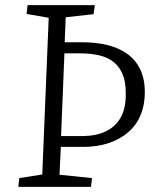

<svg xmlns="http://www.w3.org/2000/svg" viewBox="-20 -725 618 745"><path d="M51 0 55 -34 144 -48 169 -656 83 -671 87 -705H348L343 -670L235 -658L231 -561H299Q353 -561 397.5 -550Q442 -539 474.5 -515.5Q507 -492 524.5 -455Q542 -418 542 -367Q542 -318 525.5 -278.5Q509 -239 477 -211.5Q445 -184 401 -169.5Q357 -155 303 -155H216L211 -47L337 -34L333 0ZM217 -197H298Q351 -197 389 -214.5Q427 -232 448 -268.5Q469 -305 468 -364Q468 -408 455.5 -437.5Q443 -467 420 -485Q397 -503 364 -510.5Q331 -518 290 -518H230Z"/></svg>

Font: Literata 24pt Light
Style: Italic
Weight: 300
Italic angle: -2°
Designer: Latin by Veronika Burian and Jose Scaglione. Greek by Irene Vlachou. Cyrillic by Vera Evstafieva
Foundry: TypeTogether
Version: Version 3.103;gftools[0.9.29]